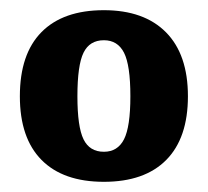

<svg xmlns="http://www.w3.org/2000/svg" viewBox="-20 -797 408 377"><path d="M19 -608Q19 -691 61.5 -734Q104 -777 184 -777Q263 -777 306 -733.5Q349 -690 349 -608Q349 -526 306.5 -483Q264 -440 184 -440Q104 -440 61.5 -483Q19 -526 19 -608ZM236 -608Q236 -669 223.5 -693.5Q211 -718 184 -718Q156 -718 144 -693.5Q132 -669 132 -608Q132 -548 144 -523.5Q156 -499 184 -499Q211 -499 223.5 -523.5Q236 -548 236 -608Z"/></svg>

Font: Andada
Style: Bold
Weight: 700
Designer: Carolina Giovagnoli
Foundry: Carolina Giovagnoli
Version: Version 1.003